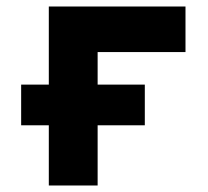

<svg xmlns="http://www.w3.org/2000/svg" viewBox="-20 -570 640 590"><path d="M130 0V-185H45V-310H130V-550H550V-410H280V-310H425V-185H280V0Z"/></svg>

Font: NKDuy Mono ExtraBold
Style: Regular
Weight: 800
Monospace: yes
Designer: NKDuy
Foundry: NKDuy
Version: Version 2.251; ttfautohint (v1.8.4.7-5d5b)